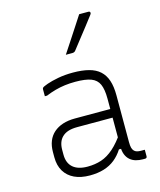

<svg xmlns="http://www.w3.org/2000/svg" viewBox="-122 -912 844 1010"><g transform="rotate(-15 300.0 -407.0)"><path d="M485 -361Q485 -330 485 -298Q485 -266 485 -233.5Q485 -201 485 -169Q485 -137 485 -106Q485 -87 488 -75.5Q491 -64 498 -57Q504 -51 513 -48.5Q522 -46 534 -46Q536 -46 538.5 -46Q541 -46 543 -46H555Q555 -37 555 -28.5Q555 -20 555 -11Q555 -5 552 -2.5Q549 0 544 0Q539 0 537 0Q535 0 532 0Q512 0 494.5 -5Q477 -10 463.5 -21.5Q450 -33 442.5 -51.5Q435 -70 435 -97Q435 -135 435 -178Q435 -221 435 -259Q435 -275 435 -291.5Q435 -308 435 -324Q435 -340 435 -356Q435 -407 422.5 -435Q410 -463 379.5 -474.5Q349 -486 294 -486Q264 -486 237 -482.5Q210 -479 184.5 -472Q159 -465 132 -454H120Q120 -464 120 -473Q120 -482 120 -492Q120 -495 121 -497Q122 -499 123 -500Q128 -505 152 -513.5Q176 -522 213 -529Q250 -536 294 -536Q344 -536 380.5 -526.5Q417 -517 440 -496Q463 -475 474 -442Q485 -409 485 -361ZM135 -132Q135 -86 162.5 -62Q190 -38 242 -38Q283 -38 317.5 -49.5Q352 -61 385 -90Q418 -119 454 -172V-83H424Q405 -53 379 -32Q353 -11 319 -0.5Q285 10 242 10Q193 10 158 -6.5Q123 -23 104 -54.5Q85 -86 85 -131V-159Q85 -193 95.5 -219Q106 -245 126.5 -263Q147 -281 176 -290.5Q205 -300 242 -300Q276 -300 308 -300Q340 -300 373.5 -300Q407 -300 445 -300Q453 -300 456.5 -294Q460 -288 461 -277.5Q462 -267 462 -253Q420 -253 386.5 -253Q353 -253 319.5 -253Q286 -253 242 -253Q214 -253 193.5 -246.5Q173 -240 159 -226Q147 -214 141 -197Q135 -180 135 -158ZM406 -824Q423 -824 432.5 -824Q442 -824 456 -824Q464 -824 465.5 -818Q467 -812 462 -806Q439 -776 420.5 -752Q402 -728 382.5 -703.5Q363 -679 336 -644Q334 -641 329.5 -638.5Q325 -636 319 -636Q309 -636 300.5 -636Q292 -636 283 -636Q303 -666 323.5 -697.5Q344 -729 365 -761Q386 -793 406 -824Z"/></g></svg>

Font: Recursive Sans Linear Light
Style: Regular
Weight: 300
Version: Version 1.085